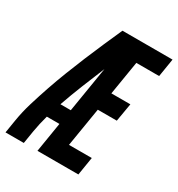

<svg xmlns="http://www.w3.org/2000/svg" viewBox="-192 -849 892 963"><g transform="rotate(30 254.5 -367.5)"><path d="M-17 0 -5 -74Q4 -130 21 -186Q38 -242 57 -297.5Q76 -353 97.5 -408Q119 -463 141.5 -517.5Q164 -572 188 -626.5Q212 -681 236 -735H526L509 -630H377L345 -435H455L437 -330H327L290 -105H422L405 0H168L196 -172H123Q116 -147 110.5 -122.5Q105 -98 101 -74L89 0ZM151 -260H211L254 -523Q227 -458 200.5 -392Q174 -326 151 -260Z"/></g></svg>

Font: Iosevka Term Curly XBd Obl
Style: Regular
Weight: 800
Italic angle: -9°
Designer: Belleve Invis
Foundry: Belleve Invis
Version: Version 32.3.0